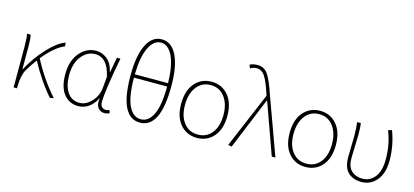

<svg xmlns="http://www.w3.org/2000/svg" viewBox="-66 -1311 3941 1827"><g transform="rotate(15 1905.0 -397.0)"><path d="M501 0 464 7Q413 -49 353 -137.5Q293 -226 252 -304Q213 -253 174 -188Q142 -135 138 -24V0H105V-396Q105 -486 96 -527H132Q141 -491 141 -409V-191H145Q212 -316 304 -414.5Q396 -513 473 -540L477 -504Q383 -467 273 -332Q315 -250 376.5 -159.5Q438 -69 501 0Z M743 13Q654 13 600.5 -54.5Q547 -122 547 -249Q547 -382 614 -461Q681 -540 776 -540Q836 -540 885 -500Q934 -460 952 -376H954L981 -527H1016Q952 -192 952 -79Q952 -53 967.5 -36.5Q983 -20 1005 -20Q1023 -20 1043 -28L1051 2Q1027 13 1002 13Q960 13 936.5 -19.5Q913 -52 924 -109H921Q854 13 743 13ZM746 -20Q812 -20 866.5 -80Q921 -140 927 -222L936 -328Q897 -507 775 -507Q697 -507 641 -437.5Q585 -368 585 -249Q585 -144 627.5 -82Q670 -20 746 -20Z M1514 -386H1187Q1188 -197 1232 -108.5Q1276 -20 1351 -20Q1426 -20 1469.5 -108.5Q1513 -197 1514 -386ZM1187 -419H1514Q1511 -590 1467 -682.5Q1423 -775 1351 -775Q1279 -775 1234.5 -682.5Q1190 -590 1187 -419ZM1552 -400Q1552 13 1351 13Q1150 13 1150 -400Q1150 -594 1202.5 -700.5Q1255 -807 1351 -807Q1447 -807 1499.5 -700.5Q1552 -594 1552 -400Z M1913 13Q1812 13 1748.5 -60Q1685 -133 1685 -262Q1685 -393 1748.5 -466.5Q1812 -540 1913 -540Q2013 -540 2076.5 -466.5Q2140 -393 2140 -262Q2140 -133 2076.5 -60Q2013 13 1913 13ZM2102 -262Q2102 -372 2050.5 -439.5Q1999 -507 1913 -507Q1826 -507 1774.5 -439.5Q1723 -372 1723 -262Q1723 -151 1774.5 -85.5Q1826 -20 1913 -20Q2000 -20 2051 -85.5Q2102 -151 2102 -262Z M2255 7 2219 0 2450 -546 2441 -574Q2405 -682 2374 -728.5Q2343 -775 2292 -775Q2261 -775 2231 -757L2217 -790Q2251 -807 2295 -807Q2359 -807 2396.5 -752.5Q2434 -698 2475 -574L2684 0H2648L2468 -502H2464Z M2982 13Q2881 13 2817.5 -60Q2754 -133 2754 -262Q2754 -393 2817.5 -466.5Q2881 -540 2982 -540Q3082 -540 3145.5 -466.5Q3209 -393 3209 -262Q3209 -133 3145.5 -60Q3082 13 2982 13ZM3171 -262Q3171 -372 3119.5 -439.5Q3068 -507 2982 -507Q2895 -507 2843.5 -439.5Q2792 -372 2792 -262Q2792 -151 2843.5 -85.5Q2895 -20 2982 -20Q3069 -20 3120 -85.5Q3171 -151 3171 -262Z M3533 13Q3451 13 3401.5 -33.5Q3352 -80 3352 -183Q3352 -218 3354 -289Q3356 -360 3356 -396Q3356 -466 3348 -527H3384Q3391 -489 3391 -409Q3391 -372 3387.5 -292.5Q3384 -213 3384 -184Q3384 -97 3426 -58.5Q3468 -20 3535 -20Q3608 -20 3655.5 -79.5Q3703 -139 3703 -254Q3703 -404 3652 -528L3688 -540Q3741 -401 3741 -253Q3741 -126 3681.5 -56.5Q3622 13 3533 13Z"/></g></svg>

Font: Noto Sans Korean Thin
Style: Regular
Weight: 250
Designer: Ryoko NISHIZUKA  (kana & ideographs); Paul D. Hunt (Latin, Greek & Cyrillic); Wenlong ZHANG  (bopomofo); Sandoll Communi
Foundry: Adobe Systems Incorporated
Version: Version 1.0001;PS 1;hotconv 1.0.78;makeotf.lib2.5.61930